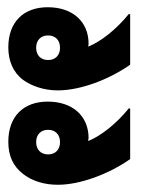

<svg xmlns="http://www.w3.org/2000/svg" viewBox="-20 -517 396 531"><path d="M140 -267C201 -267 280 -296 340 -338V-478H336C302 -436 259 -402 224 -388C224 -390 225 -393 225 -396C225 -457 181 -497 112 -497C44 -497 3 -455 3 -386C3 -349 16 -317 44 -296C66 -280 100 -267 140 -267ZM113 -351C93 -351 80 -364 80 -385C80 -406 93 -419 113 -419C133 -419 146 -406 146 -385C146 -364 133 -351 113 -351ZM140 -6C201 -6 280 -35 340 -77V-217H336C302 -175 259 -141 224 -127C224 -129 224 -132 225 -135C225 -196 181 -236 112 -236C44 -236 3 -194 3 -125C3 -86 16 -57 45 -35C70 -16 103 -6 140 -6ZM113 -90C93 -90 80 -103 80 -124C80 -145 93 -158 113 -158C133 -158 146 -145 146 -124C146 -103 133 -90 113 -90Z"/></svg>

Font: Noto Sans Thai Looped UI Narrow Black
Style: Regular
Weight: 900
Width: 4
Designer: Cadson Demak Team
Foundry: Cadson Demak Co., Ltd.
Version: Version 1.000